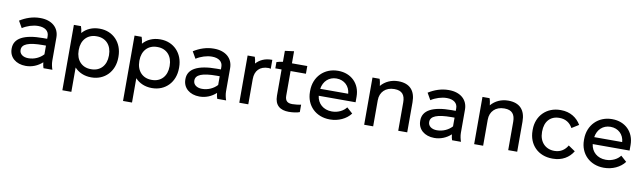

<svg xmlns="http://www.w3.org/2000/svg" viewBox="-45 -1268 6976 2082"><g transform="rotate(10 3443.0 -226.5)"><path d="M225 9C293 9 357 -17 407 -63C409 -40 414 -15 420 0H518C508 -28 500 -64 500 -96V-352C500 -461 419 -530 293 -530H289C209 -530 134 -503 69 -462L112 -387C162 -420 228 -441 284 -441H286C360 -441 404 -406 404 -350V-321H359C149 -321 43 -263 43 -152V-147C43 -54 117 9 225 9ZM238 -78C180 -78 141 -108 141 -151V-154C141 -216 212 -246 371 -246H404V-150C365 -107 305 -78 238 -78Z M663 200H762V-68C806 -20 870 8 944 8H948C1093 8 1199 -100 1199 -255V-265C1199 -420 1093 -528 948 -528H944C867 -528 801 -498 757 -447C755 -470 748 -502 741 -520H663ZM926 -79C828 -79 762 -149 762 -256V-264C762 -371 828 -441 926 -441H932C1030 -441 1095 -371 1095 -264V-256C1095 -149 1030 -79 932 -79Z M1331 200H1430V-68C1474 -20 1538 8 1612 8H1616C1761 8 1867 -100 1867 -255V-265C1867 -420 1761 -528 1616 -528H1612C1535 -528 1469 -498 1425 -447C1423 -470 1416 -502 1409 -520H1331ZM1594 -79C1496 -79 1430 -149 1430 -256V-264C1430 -371 1496 -441 1594 -441H1600C1698 -441 1763 -371 1763 -264V-256C1763 -149 1698 -79 1600 -79Z M2138 9C2206 9 2270 -17 2320 -63C2322 -40 2327 -15 2333 0H2431C2421 -28 2413 -64 2413 -96V-352C2413 -461 2332 -530 2206 -530H2202C2122 -530 2047 -503 1982 -462L2025 -387C2075 -420 2141 -441 2197 -441H2199C2273 -441 2317 -406 2317 -350V-321H2272C2062 -321 1956 -263 1956 -152V-147C1956 -54 2030 9 2138 9ZM2151 -78C2093 -78 2054 -108 2054 -151V-154C2054 -216 2125 -246 2284 -246H2317V-150C2278 -107 2218 -78 2151 -78Z M2576 0H2675V-278C2675 -370 2728 -426 2821 -426C2831 -426 2840 -424 2848 -421V-520H2839C2768 -520 2710 -493 2670 -448C2668 -472 2662 -501 2655 -520H2576Z M3121 4C3159 4 3213 -2 3240 -14V-96C3219 -90 3170 -85 3144 -85C3093 -85 3064 -105 3064 -164V-435H3233V-520H3064V-653L2965 -640V-519C2942 -517 2916 -511 2896 -504V-435H2965V-146C2965 -40 3026 4 3121 4Z M3572 8H3576C3665 8 3753 -31 3802 -97L3738 -154C3708 -113 3649 -81 3581 -81H3579C3486 -81 3421 -140 3411 -224H3817V-286C3817 -428 3717 -527 3574 -527H3571C3421 -527 3310 -416 3310 -262V-249C3310 -100 3418 8 3572 8ZM3414 -301C3427 -386 3487 -442 3569 -442H3570C3655 -442 3716 -384 3722 -301Z M3951 0H4050V-287C4050 -379 4113 -438 4205 -438H4210C4292 -438 4326 -393 4326 -313V0H4425V-332C4425 -458 4361 -529 4236 -529H4233C4160 -529 4091 -499 4045 -444C4043 -467 4037 -500 4029 -520H3951Z M4724 9C4792 9 4856 -17 4906 -63C4908 -40 4913 -15 4919 0H5017C5007 -28 4999 -64 4999 -96V-352C4999 -461 4918 -530 4792 -530H4788C4708 -530 4633 -503 4568 -462L4611 -387C4661 -420 4727 -441 4783 -441H4785C4859 -441 4903 -406 4903 -350V-321H4858C4648 -321 4542 -263 4542 -152V-147C4542 -54 4616 9 4724 9ZM4737 -78C4679 -78 4640 -108 4640 -151V-154C4640 -216 4711 -246 4870 -246H4903V-150C4864 -107 4804 -78 4737 -78Z M5162 0H5261V-287C5261 -379 5324 -438 5416 -438H5421C5503 -438 5537 -393 5537 -313V0H5636V-332C5636 -458 5572 -529 5447 -529H5444C5371 -529 5302 -499 5256 -444C5254 -467 5248 -500 5240 -520H5162Z M6022 7H6029C6130 7 6206 -40 6250 -113L6175 -164C6148 -116 6101 -79 6032 -79H6029C5932 -79 5864 -149 5864 -256V-264C5864 -374 5925 -441 6023 -441H6025C6092 -441 6141 -409 6170 -355L6247 -403C6204 -477 6128 -527 6026 -527H6020C5870 -527 5760 -420 5760 -266V-255C5760 -100 5867 7 6022 7Z M6589 8H6593C6682 8 6770 -31 6819 -97L6755 -154C6725 -113 6666 -81 6598 -81H6596C6503 -81 6438 -140 6428 -224H6834V-286C6834 -428 6734 -527 6591 -527H6588C6438 -527 6327 -416 6327 -262V-249C6327 -100 6435 8 6589 8ZM6431 -301C6444 -386 6504 -442 6586 -442H6587C6672 -442 6733 -384 6739 -301Z"/></g></svg>

Font: Fixel Display Medium
Style: Regular
Weight: 500
Designer: AlfaBravo + MacPaw
Foundry: Kyrylo Tkachov, Marchela Mozhyna, Serhii Makarenko, Maria Weinstein, Zakhar Kryvoshyya
Version: Version 1.211